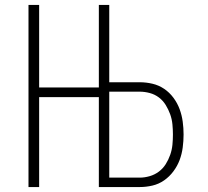

<svg xmlns="http://www.w3.org/2000/svg" viewBox="-20 -755 840 775"><path d="M95 0V-735H138V-402H379V-735H421V-423H544Q570 -423 595.5 -417Q621 -411 642.5 -396.5Q664 -382 680 -360.5Q696 -339 705 -314.5Q714 -290 717.5 -264Q721 -238 721 -212Q721 -186 717.5 -159.5Q714 -133 705 -109Q696 -85 680 -63.5Q664 -42 642.5 -27Q621 -12 595.5 -6Q570 0 544 0H379V-363H138V0ZM421 -38H544Q564 -38 584.5 -44Q605 -50 621.5 -62.5Q638 -75 649 -92.5Q660 -110 667 -130Q674 -150 676 -170.5Q678 -191 678 -212Q678 -232 676 -253Q674 -274 667 -293.5Q660 -313 649 -331Q638 -349 621.5 -361.5Q605 -374 584.5 -379.5Q564 -385 544 -385H421Z"/></svg>

Font: Iosevka Aile Extralight
Style: Regular
Weight: 200
Designer: Belleve Invis
Foundry: Belleve Invis
Version: Version 31.1.0; ttfautohint (v1.8.4)